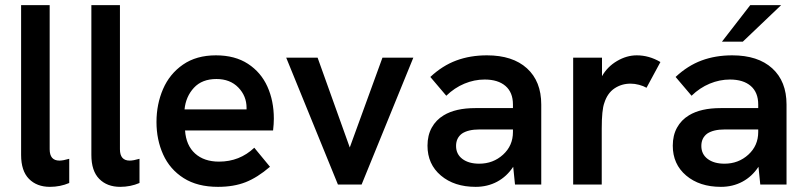

<svg xmlns="http://www.w3.org/2000/svg" viewBox="-20 -717 3135 746"><path d="M62 -115V-697H173V-137Q173 -93 211 -93Q225 -93 249 -100V-6Q214 9 174 9Q123 9 92.5 -22Q62 -53 62 -115Z M335 -115V-697H446V-137Q446 -93 484 -93Q498 -93 522 -100V-6Q487 9 447 9Q396 9 365.5 -22Q335 -53 335 -115Z M588 -243Q588 -312 613.5 -371Q639 -430 691 -466Q743 -502 819 -502Q893 -502 943.5 -469Q994 -436 1019 -380.5Q1044 -325 1044 -256Q1044 -236 1041 -210H699Q703 -152 738 -120.5Q773 -89 831 -89Q911 -89 968 -143L1029 -69Q980 -27 934 -9Q888 9 827 9Q747 9 693.5 -25Q640 -59 614 -116.5Q588 -174 588 -243ZM938 -292V-298Q938 -344 906 -377Q874 -410 821 -410Q765 -410 733.5 -376Q702 -342 697 -292Z M1092 -493H1214L1339 -144L1466 -493H1586L1385 0H1293Z M1974 -69Q1949 -31 1911.5 -11Q1874 9 1828 9Q1745 9 1693 -35Q1641 -79 1641 -151Q1641 -191 1657.5 -221Q1674 -251 1704 -269Q1750 -297 1827 -297H1973V-311Q1973 -358 1944 -383Q1915 -408 1863 -408Q1823 -408 1784.5 -392Q1746 -376 1714 -345L1652 -418Q1699 -462 1753 -482Q1807 -502 1872 -502Q1972 -502 2027.5 -451.5Q2083 -401 2083 -311V0H1981ZM1842 -81Q1896 -81 1934.5 -116Q1973 -151 1973 -204V-214H1843Q1799 -214 1775 -198Q1752 -181 1752 -150Q1752 -118 1776.5 -99.5Q1801 -81 1842 -81Z M2207 -493H2319V-421Q2340 -458 2377.5 -480Q2415 -502 2454 -502Q2502 -502 2546 -476L2492 -376Q2480 -383 2463 -387.5Q2446 -392 2430 -392Q2395 -392 2367.5 -373.5Q2340 -355 2328 -317Q2318 -290 2318 -218V0H2207Z M2927 -69Q2902 -31 2864.5 -11Q2827 9 2781 9Q2698 9 2646 -35Q2594 -79 2594 -151Q2594 -191 2610.5 -221Q2627 -251 2657 -269Q2703 -297 2780 -297H2926V-311Q2926 -358 2897 -383Q2868 -408 2816 -408Q2776 -408 2737.5 -392Q2699 -376 2667 -345L2605 -418Q2652 -462 2706 -482Q2760 -502 2825 -502Q2925 -502 2980.5 -451.5Q3036 -401 3036 -311V0H2934ZM2795 -81Q2849 -81 2887.5 -116Q2926 -151 2926 -204V-214H2796Q2752 -214 2728 -198Q2705 -181 2705 -150Q2705 -118 2729.5 -99.5Q2754 -81 2795 -81ZM2895 -697H3015L2866 -555H2785Z"/></svg>

Font: Hanken Grotesk SemiBold
Style: Regular
Weight: 600
Designer: Alfredo Marco Pradil
Foundry: Hanken Design Co.
Version: Version 3.014